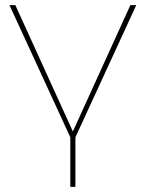

<svg xmlns="http://www.w3.org/2000/svg" viewBox="-20 -537 570 751"><path d="M17 -517H40L269 -14H261L490 -517H513L269 13H261ZM275 194H255V-10H275Z"/></svg>

Font: Montserrat
Style: Regular
Weight: 400
Designer: Julieta Ulanovsky
Foundry: Julieta Ulanovsky
Version: Version 8.000